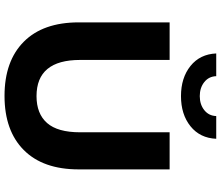

<svg xmlns="http://www.w3.org/2000/svg" viewBox="-82 -858 953 828"><g transform="rotate(90 394.0 -444.5)"><path d="M77 -308V-700H239V-314Q239 -126 395 -126Q471 -126 511 -171.5Q551 -217 551 -314V-700H711V-308Q711 -154 627.5 -71Q544 12 394 12Q244 12 160.5 -71Q77 -154 77 -308ZM211 -901H309Q310 -869 334.5 -849.5Q359 -830 395 -830Q431 -830 455.5 -849.5Q480 -869 481 -901H579Q576 -831 525 -790Q474 -749 395 -749Q316 -749 265 -790Q214 -831 211 -901Z"/></g></svg>

Font: APTA Sans Regular
Style: Bold Italic
Weight: 700
Version: Version 7.200